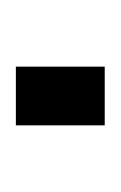

<svg xmlns="http://www.w3.org/2000/svg" viewBox="25 -177 152 242"><g transform="rotate(-90 101.0 -56.0)"><path d="M138 0V-112H64V0Z"/></g></svg>

Font: Raleway Med
Style: Regular
Weight: 500
Designer: Matt McInerney, Pablo Impallari, Rodrigo Fuenzalida
Foundry: Matt McInerney, Pablo Impallari, Rodrigo Fuenzalida
Version: Version 3.00 July 28, 2015